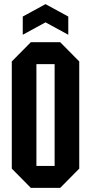

<svg xmlns="http://www.w3.org/2000/svg" viewBox="-20 -906 440 928"><path d="M37 -91V-609L129 -702H271L363 -609V-91L271 2H129ZM156 -596V-104H244V-596ZM90 -738V-826L200 -886L310 -826V-738L200 -798Z"/></svg>

Font: Tektur Condensed Medium
Style: Regular
Weight: 500
Width: 3
Designer: Adam Jagosz
Foundry: Adam Jagosz
Version: Version 1.005;gftools[0.9.30]